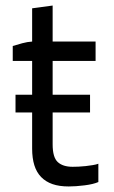

<svg xmlns="http://www.w3.org/2000/svg" viewBox="-20 -670 410 693"><path d="M36 -264H305V-328H36ZM228 3Q253 3 285 -1Q317 -5 335 -13V-79Q327 -76 314.5 -74Q302 -72 289 -70.5Q276 -69 263.5 -68.5Q251 -68 242 -68Q207 -68 188.5 -85Q170 -102 170 -149V-450H325V-520H170V-650L96 -640V-520Q79 -519 60.5 -514Q42 -509 26 -504V-450H96V-134Q96 -99 104 -73.5Q112 -48 128.5 -31Q145 -14 169.5 -5.5Q194 3 228 3Z"/></svg>

Font: Fixel Variable
Style: Regular
Weight: 100
Width: 3
Designer: AlfaBravo + MacPaw
Foundry: Kyrylo Tkachov, Marchela Mozhyna, Serhii Makarenko, Maria Weinstein, Zakhar Kryvoshyya
Version: Version 1.211